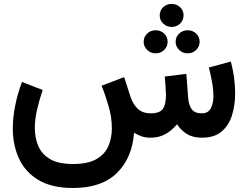

<svg xmlns="http://www.w3.org/2000/svg" viewBox="-20 -687 1237 958"><path d="M776.9 -610.4Q776.9 -634.8 794.2 -651.1Q811.5 -667.5 836.4 -667.5Q861.3 -667.5 878.7 -651.1Q896 -634.8 896 -610.4Q896 -585.9 878.7 -569.3Q861.3 -552.7 836.4 -552.7Q811.5 -552.7 794.2 -569.6Q776.9 -586.4 776.9 -610.4ZM856.4 -478.5Q856.4 -502.9 874 -519.5Q891.6 -536.1 916.5 -536.1Q941.4 -536.1 958.7 -519.5Q976.1 -502.9 976.1 -478.5Q976.1 -454.6 958.7 -437.7Q941.4 -420.9 916.5 -420.9Q891.6 -420.9 874 -437.7Q856.4 -454.6 856.4 -478.5ZM696.8 -478.5Q696.8 -502.9 714.4 -519.5Q731.9 -536.1 756.8 -536.1Q781.7 -536.1 799.1 -519.5Q816.4 -502.9 816.4 -478.5Q816.4 -454.6 799.1 -437.7Q781.7 -420.9 756.8 -420.9Q731.9 -420.9 714.4 -437.7Q696.8 -454.6 696.8 -478.5ZM731.4 0Q705.1 0 684.8 -7.3Q664.6 -14.6 648.9 -24.9Q640.1 99.6 564.2 175.3Q488.3 251 343.8 251Q238.8 251 172.4 211.4Q106 171.9 75 104.5Q43.9 37.1 43.9 -45.9Q43.9 -101.6 55.9 -160.9Q67.9 -220.2 89.8 -278.3L192.9 -237.8Q176.3 -189 165 -140.4Q153.8 -91.8 153.8 -48.3Q153.8 1 171.1 41.7Q188.5 82.5 230 106.9Q271.5 131.3 343.8 131.3Q418.5 131.3 460.7 107.2Q502.9 83 520.5 42.5Q538.1 2 538.1 -46.9Q538.1 -101.6 521.7 -157.7Q505.4 -213.9 486.8 -259.3L599.6 -302.2L630.9 -204.6Q643.1 -167.5 667 -144.5Q690.9 -121.6 732.4 -121.6Q777.3 -121.6 792.7 -143.8Q808.1 -166 808.1 -212.4Q808.1 -223.6 806.4 -250.2Q804.7 -276.9 802.2 -305.2L909.7 -318.4L918.9 -197.8Q921.4 -164.1 936 -142.8Q950.7 -121.6 986.3 -121.6Q1019.5 -121.6 1032.2 -147.2Q1044.9 -172.9 1044.9 -208.5Q1044.9 -234.9 1040.5 -262.7Q1036.1 -290.5 1030.8 -314Q1025.4 -337.4 1022 -350.1L1131.8 -379.9Q1141.6 -343.8 1147.5 -302.7Q1153.3 -261.7 1153.3 -221.2Q1153.3 -163.6 1137.9 -113Q1122.6 -62.5 1086.4 -31.2Q1050.3 0 987.3 0Q941.9 0 912.4 -18.6Q882.8 -37.1 863.3 -66.9Q837.4 -35.6 805.2 -17.8Q772.9 0 731.4 0Z"/></svg>

Font: Vazirmatn RD UI SemiBold
Style: Regular
Weight: 600
Designer: Saber Rastikerdar
Foundry: Saber Rastikerdar
Version: Version 33.003